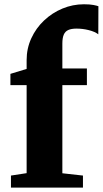

<svg xmlns="http://www.w3.org/2000/svg" viewBox="-20 -856 469 876"><path d="M30 0V-55L101.5 -66V-467.5H27.5V-519L101.5 -541.5V-581.5Q101.5 -635 122.8 -681.2Q144 -727.5 181 -762.5Q218 -797.5 265 -817Q312 -836.5 363 -836.5Q390.5 -836.5 406.8 -833.2Q423 -830 429 -827.5L428.5 -699.5Q413 -711.5 385.2 -718.5Q357.5 -725.5 329 -725.5Q306 -725.5 291.8 -719.2Q277.5 -713 271 -698Q264.5 -683 264.5 -657.5V-543.5H376.5V-467.5H264.5V-65.5L358.5 -55V0Z"/></svg>

Font: Merriweather 48pt Black
Style: Regular
Weight: 900
Version: Version 2.100